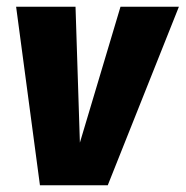

<svg xmlns="http://www.w3.org/2000/svg" viewBox="-20 -552 553 572"><path d="M301 0H99L28 -532H205L218 -127L339 -532H513Z"/></svg>

Font: Fira Sans Condensed ExtraBold
Style: Italic
Weight: 800
Width: 3
Italic angle: -8°
Designer: bBox Type GmbH & Carrois Corporate GbR & Edenspiekermann AG
Foundry: bBox Type GmbH & Carrois Corporate GbR & Edenspiekermann AG
Version: Version 4.301